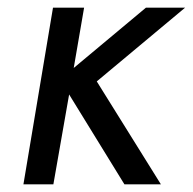

<svg xmlns="http://www.w3.org/2000/svg" viewBox="-20 -480 502 500"><path d="M118 -460H199L172 -303L360 -460H462L232 -268L399 0H304L160 -234L119 0H41Z"/></svg>

Font: Von Book
Style: Italic
Weight: 400
Version: Version 4.000; ttfautohint (v1.8.4.7-5d5b)